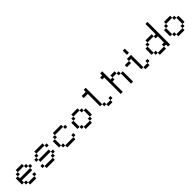

<svg xmlns="http://www.w3.org/2000/svg" viewBox="470 -2405 4122 4122"><g transform="rotate(-45 2531.0 -344.0)"><path d="M62.5 -312.5V-125H125V-187.5H437.5V-250H125V-312.5ZM125 -62.5H187.5V-125H125ZM125 -312.5H187.5V-375H125ZM187.5 0H375V-62.5H187.5ZM187.5 -375H375V-437.5H187.5ZM375 -62.5H437.5V-125H375ZM375 -312.5H437.5V-375H375ZM437.5 -250H500V-312.5H437.5Z M750 -375H1000V-437.5H750ZM625 -62.5H687.5V-125H625ZM625 -250H687.5V-312.5H625ZM687.5 0H937.5V-62.5H687.5ZM687.5 -187.5H1000V-250H687.5ZM687.5 -312.5H750V-375H687.5ZM937.5 -62.5H1000V-125H937.5ZM1000 -125H1062.5V-187.5H1000ZM1000 -312.5H1062.5V-375H1000Z M1187.5 -312.5V-125H1250V-312.5ZM1250 -62.5H1312.5V-125H1250ZM1250 -312.5H1312.5V-375H1250ZM1312.5 0H1562.5V-62.5H1312.5ZM1312.5 -375H1562.5V-437.5H1312.5ZM1562.5 -62.5H1625V-125H1562.5ZM1562.5 -312.5H1625V-375H1562.5Z M1750 -312.5V-125H1812.5V-312.5ZM1812.5 -62.5H1875V-125H1812.5ZM1812.5 -312.5H1875V-375H1812.5ZM1875 0H2062.5V-62.5H1875ZM1875 -375H2062.5V-437.5H1875ZM2062.5 -62.5H2125V-125H2062.5ZM2062.5 -312.5H2125V-375H2062.5ZM2125 -125H2187.5V-312.5H2125Z M2687.5 -62.5H2562.5V0H2687.5ZM2312.5 -500H2437.5V-125H2500V-625H2437.5V-562.5H2312.5ZM2500 -62.5H2562.5V-125H2500ZM2687.5 -62.5H2750V-125H2687.5Z M2875 -500H2937.5V0H3000V-312.5H3062.5V-375H3000V-625H2937.5V-562.5H2875ZM3062.5 -375H3187.5V-437.5H3062.5ZM3187.5 -312.5H3250V-375H3187.5ZM3250 0H3312.5V-312.5H3250Z M3687.5 0H3812.5V-62.5H3687.5ZM3437.5 -312.5H3562.5V-375H3437.5ZM3562.5 -375H3625V-62.5H3687.5V-437.5H3562.5ZM3625 -500H3687.5V-625H3625ZM3812.5 -62.5H3875V-125H3812.5Z M4312.5 -62.5H4125V0H4312.5ZM4000 -125H4062.5V-312.5H4000ZM4062.5 -62.5H4125V-125H4062.5ZM4062.5 -312.5H4125V-375H4062.5ZM4125 -375H4312.5V-437.5H4125ZM4312.5 -62.5H4375V0H4437.5V-687.5H4375V-375H4312.5V-312.5H4375V-125H4312.5Z M4562.5 -312.5V-125H4625V-312.5ZM4625 -62.5H4687.5V-125H4625ZM4625 -312.5H4687.5V-375H4625ZM4687.5 0H4875V-62.5H4687.5ZM4687.5 -375H4875V-437.5H4687.5ZM4875 -62.5H4937.5V-125H4875ZM4875 -312.5H4937.5V-375H4875ZM4937.5 -125H5000V-312.5H4937.5Z"/></g></svg>

Font: ChillMoonMono
Style: Regular
Weight: 400
Designer: Warren2060
Foundry: ChillType
Version: Version 1.000;Glyphs 3.1.1 (3135)